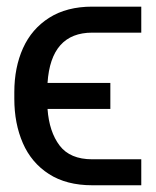

<svg xmlns="http://www.w3.org/2000/svg" viewBox="-20 -550 462 570"><path d="M399.4 -77.1V0H253.9Q177.2 0 125.2 -33.4Q73.2 -66.9 47.9 -125Q22.5 -183.1 22.5 -256.8V-276.4Q22.5 -349.6 48.3 -407Q74.2 -464.4 126.2 -497.3Q178.2 -530.3 253.9 -530.3H399.4V-453.1H253.9Q130.9 -453.1 121.1 -303.7H307.6V-226.6H121.1Q126 -158.7 157 -117.9Q188 -77.1 253.9 -77.1Z"/></svg>

Font: Pretendard GOV
Style: Regular
Weight: 400
Designer: Base glyphs from Inter by Rasmus Andersson; Hangeul glyphs from Noto Sans CJK(Source Han Sans) by Jang Soo-young and Kan
Foundry: Kil Hyung-jin
Version: Version 1.309